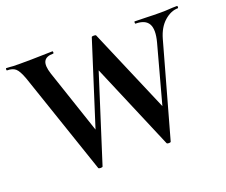

<svg xmlns="http://www.w3.org/2000/svg" viewBox="-106 -791 1124 956"><g transform="rotate(-20 456.0 -312.5)"><path d="M425 -477 470 -572 288 -1Q287 3 277 3Q267 3 265 -1L81 -542Q65 -586 49.5 -599.5Q34 -613 5 -613Q2 -613 2 -619Q2 -625 5 -625Q17 -625 23.5 -624Q30 -623 41.5 -622.5Q53 -622 78 -622Q145 -622 187 -623.5Q229 -625 249 -625Q252 -625 252 -619Q252 -613 249 -613Q211 -613 200 -591.5Q189 -570 204 -524L326 -161L276 -54L458 -625Q460 -628 469.5 -628Q479 -628 481 -625L681 -157L636 -54L754 -488Q771 -552 754 -582.5Q737 -613 685 -613Q683 -613 683 -619Q683 -625 685 -625Q711 -625 747.5 -623.5Q784 -622 821 -622Q849 -622 867 -623.5Q885 -625 910 -625Q912 -625 912 -619Q912 -613 910 -613Q873 -613 838 -582.5Q803 -552 787 -495L649 -1Q648 3 638.5 3Q629 3 627 -1Z"/></g></svg>

Font: Cormorant Infant Light
Style: Regular
Weight: 300
Designer: Christian Thalmann (Catharsis Fonts)
Foundry: Catharsis Fonts
Version: Version 4.001